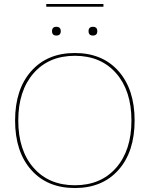

<svg xmlns="http://www.w3.org/2000/svg" viewBox="-20 -937 754 967"><path d="M501 -917V-903H213V-917ZM242 -780Q242 -802 264 -802Q286 -802 286 -780Q286 -758 264 -758Q242 -758 242 -780ZM426 -780Q426 -802 448 -802Q470 -802 470 -780Q470 -758 448 -758Q426 -758 426 -780ZM137 -578.5Q218 -670 357 -670Q496 -670 577 -578.5Q658 -487 658 -330Q658 -173 577 -81.5Q496 10 357 10Q218 10 137 -81.5Q56 -173 56 -330Q56 -487 137 -578.5ZM565 -568Q488 -656 357 -656Q226 -656 149 -568Q72 -480 72 -330Q72 -180 149 -92Q226 -4 357 -4Q488 -4 565 -92Q642 -180 642 -330Q642 -480 565 -568Z"/></svg>

Font: Elaine Sans Thin
Style: Regular
Weight: 250
Designer: Wei Huang
Foundry: Wei Huang
Version: Version 2.001;December 24, 2019;FontCreator 12.0.0.2547 64-b